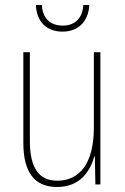

<svg xmlns="http://www.w3.org/2000/svg" viewBox="-20 -735 498 765"><path d="M336 -715H312C309 -666 282 -633 230 -633C178 -633 149 -665 147 -715H123C126 -645 169 -609 229 -609C292 -609 332 -649 336 -715ZM380 -527H354V-227C354 -82 296 -15 208 -15C138 -15 99 -62 99 -173V-527H73V-166C73 -49 117 10 207 10C300 10 339 -53 356 -112H358L360 0H380Z"/></svg>

Font: Noto Sans Ethiopic Condensed Thin
Style: Regular
Weight: 100
Width: 3
Designer: Monotype Design Team
Foundry: Monotype Imaging Inc.
Version: Version 2.102